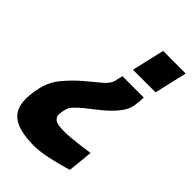

<svg xmlns="http://www.w3.org/2000/svg" viewBox="-227 -574 865 865"><g transform="rotate(45 205.5 -142.0)"><path d="M0 17Q12 -36 45.5 -76Q79 -116 116 -147.5Q153 -179 183 -203.5Q213 -228 218 -251L227 -289H363Q363 -277 362 -266Q360 -245 357 -228Q351 -204 335 -182Q319 -160 297.5 -139.5Q276 -119 251.5 -100.5Q227 -82 206.5 -65Q186 -48 170.5 -32Q155 -16 152 -1Q147 17 146 31Q145 45 151.5 54.5Q158 64 173.5 68.5Q189 73 218 73Q237 73 263 70.5Q289 68 313 65Q341 61 370 57L358 177Q321 188 287 196Q258 204 225.5 209.5Q193 215 169 215Q114 215 76 204.5Q38 194 17 171Q-4 148 -8 110Q-12 72 0 17ZM384 -343H240L276 -499H420Z"/></g></svg>

Font: Panefresco 999wt
Style: Italic
Weight: 900
Version: Version 1.001